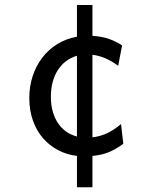

<svg xmlns="http://www.w3.org/2000/svg" viewBox="-20 -665 626 787"><path d="M188.5 -268.1Q188.5 -236.3 195.8 -209.5Q203.1 -182.6 216.8 -161.6Q230.5 -140.6 250.5 -126.2Q270.5 -111.8 295.4 -105.5V-436.5Q272 -429.7 252.4 -415.5Q232.9 -401.4 218.5 -379.9Q204.1 -358.4 196.3 -330.3Q188.5 -302.2 188.5 -268.1ZM358.9 -644.5V-518.1Q398.4 -515.6 427.7 -505.1Q457 -494.6 480.5 -479L464.4 -395.5Q438 -414.6 412.4 -425.8Q386.7 -437 358.9 -440.4V-102.1Q392.6 -106 421.1 -119.9Q449.7 -133.8 476.1 -156.7L485.4 -75.7Q456.1 -53.7 426.5 -41.5Q397 -29.3 358.9 -25.9V102.5H295.4V-25.9Q253.9 -30.8 218.3 -49.6Q182.6 -68.4 156.2 -98.6Q129.9 -128.9 115 -170.7Q100.1 -212.4 100.1 -263.7Q100.1 -310.5 113.8 -352.5Q127.4 -394.5 152.6 -427.7Q177.7 -460.9 213.9 -483.6Q250 -506.3 295.4 -514.6V-644.5Z"/></svg>

Font: Andika Compact
Style: Regular
Weight: 400
Designer: Victor Gaultney, Annie Olsen, Julie Remington, Don Collingsworth, Eric Hays, Becca Hirsbrunner
Foundry: SIL International
Version: Version 5.000 ; LnSpcTght